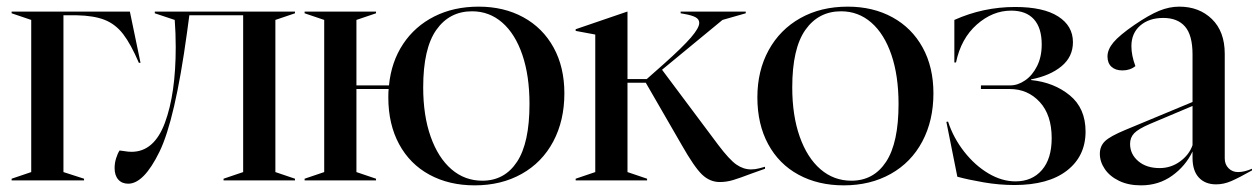

<svg xmlns="http://www.w3.org/2000/svg" viewBox="-20 -543 3789 578"><path d="M15 -5 74 -25V-483L15 -503V-508H371L403 -354H398Q374 -410 351 -440Q328 -470 295.5 -483Q263 -496 211 -497H171V-25L233 -5V0H15Z M325 -37Q325 -52 329.5 -66.5Q334 -81 340 -90Q343 -90 354.5 -88Q366 -86 376 -86Q444 -86 476.5 -173.5Q509 -261 509 -401Q509 -444 506 -483L446 -503V-508H868V-503L809 -483V-25L868 -5V0H653V-5L712 -25V-497H550L543 -445Q507 -182 460 -86Q413 10 366 10Q347 10 336 -2.5Q325 -15 325 -37Z M897 -5 956 -25V-483L897 -503V-508H1112V-503L1053 -483V-286H1151Q1158 -357 1193.5 -410.5Q1229 -464 1287.5 -493.5Q1346 -523 1421 -523Q1497 -523 1555.5 -491Q1614 -459 1646.5 -400Q1679 -341 1679 -262Q1679 -180 1645.5 -117Q1612 -54 1550.5 -19.5Q1489 15 1409 15Q1332 15 1273 -17Q1214 -49 1181.5 -109Q1149 -169 1149 -250Q1149 -267 1150 -275H1053V-25L1112 -5V0H897ZM1432 1Q1499 1 1536.5 -56Q1574 -113 1574 -230Q1574 -315 1552.5 -378Q1531 -441 1492 -475Q1453 -509 1401 -509Q1333 -509 1293.5 -453Q1254 -397 1254 -280Q1254 -195 1276.5 -131.5Q1299 -68 1339 -33.5Q1379 1 1432 1Z M2032 -107 1924 -294H1869V-25L1928 -5V0H1713V-5L1772 -25V-439L1713 -450V-455L1868 -508H1869V-305H1927L1979 -351Q2035 -401 2060 -430Q2085 -459 2085 -474Q2085 -485 2074 -491Q2063 -497 2040 -501L2029 -503V-508H2225V-503L2155 -483L1973 -333L2142 -107Q2176 -62 2197 -47.5Q2218 -33 2241 -33Q2254 -33 2266.5 -36.5Q2279 -40 2283 -41V-35L2241 -20Q2207 -7 2187 -1Q2167 5 2147 5Q2117 5 2093.5 -17.5Q2070 -40 2032 -107Z M2260 -250Q2260 -330 2294 -392Q2328 -454 2389.5 -488.5Q2451 -523 2532 -523Q2608 -523 2666.5 -491Q2725 -459 2757.5 -400Q2790 -341 2790 -262Q2790 -180 2756.5 -117Q2723 -54 2661.5 -19.5Q2600 15 2520 15Q2443 15 2384 -17Q2325 -49 2292.5 -109Q2260 -169 2260 -250ZM2543 1Q2610 1 2647.5 -56Q2685 -113 2685 -230Q2685 -315 2663.5 -378Q2642 -441 2603 -475Q2564 -509 2512 -509Q2444 -509 2404.5 -453Q2365 -397 2365 -280Q2365 -195 2387.5 -131.5Q2410 -68 2450 -33.5Q2490 1 2543 1Z M2862 -11 2829 -176 2834 -177Q2850 -128 2882.5 -86.5Q2915 -45 2955.5 -21Q2996 3 3037 3Q3087 3 3116.5 -31Q3146 -65 3146 -127Q3146 -197 3110 -236Q3074 -275 3020 -275H2933V-286H3022Q3044 -286 3066 -301Q3088 -316 3102 -344Q3116 -372 3116 -409Q3116 -459 3092.5 -485Q3069 -511 3024 -511Q2968 -511 2920.5 -469Q2873 -427 2858 -355H2853V-483Q2940 -522 3036 -522Q3121 -522 3165.5 -493.5Q3210 -465 3210 -416Q3210 -372 3175.5 -343.5Q3141 -315 3084 -304V-302Q3153 -295 3200.5 -256Q3248 -217 3248 -147Q3248 -73 3192 -29.5Q3136 14 3034 14Q2988 14 2941.5 6Q2895 -2 2862 -11Z M3291 -80Q3291 -103 3306.5 -118Q3322 -133 3368 -152L3570 -236V-379Q3570 -437 3547.5 -463Q3525 -489 3482 -489Q3439 -489 3412.5 -466Q3386 -443 3386 -404Q3386 -376 3398 -344Q3382 -331 3359 -331Q3338 -331 3326 -342Q3314 -353 3314 -373Q3314 -394 3332 -415.5Q3350 -437 3395 -468Q3439 -498 3469.5 -510.5Q3500 -523 3530 -523Q3590 -523 3628.5 -485.5Q3667 -448 3667 -381V-66Q3667 -48 3678.5 -36.5Q3690 -25 3707 -25Q3726 -25 3749 -35V-30Q3710 -8 3687 2Q3664 12 3641 12Q3608 12 3589 -8.5Q3570 -29 3570 -68V-87Q3549 -43 3508.5 -14Q3468 15 3415 15Q3377 15 3349 1.5Q3321 -12 3306 -34Q3291 -56 3291 -80ZM3471 -37Q3505 -37 3532.5 -57Q3560 -77 3570 -106V-224L3442 -170Q3407 -155 3394.5 -142Q3382 -129 3382 -110Q3382 -79 3406.5 -58Q3431 -37 3471 -37Z"/></svg>

Font: Nyght Serif
Style: Regular
Weight: 400
Designer: Maksym Kobuzan
Version: Version 0.410